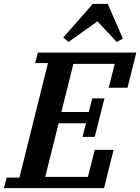

<svg xmlns="http://www.w3.org/2000/svg" viewBox="-50 -969 722 989"><path d="M-16 -54H50L197 -644H131L145 -698H652L607 -517H510L541 -640H328L266 -392H407L425 -462H488L438 -264H375L393 -334H252L183 -58H403L438 -197H535L486 0H-30ZM276 -776 428 -949H505L583 -770L551 -753L452 -859L303 -753Z"/></svg>

Font: IBM Plex Serif SmBld
Style: Italic
Weight: 600
Italic angle: -14°
Designer: Mike Abbink, Paul van der Laan, Pieter van Rosmalen
Foundry: Bold Monday
Version: Version 3.001